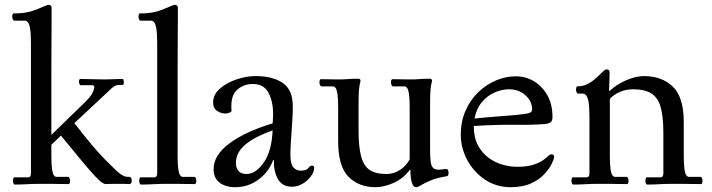

<svg xmlns="http://www.w3.org/2000/svg" viewBox="-20 -767 2967 800"><path d="M194 -205 330 -337Q357 -363 365 -379.5Q373 -396 373 -403Q373 -412 365 -412H317Q313 -412 311 -417.5Q309 -423 309 -427Q309 -431 310.5 -434.5Q312 -438 314 -438Q340 -438 365 -437Q390 -436 415 -436Q438 -436 452.5 -437Q467 -438 489 -438Q494 -438 495 -433Q496 -428 496 -423Q496 -413 491 -413H475Q461 -413 446 -400L290 -254Q367 -154 416.5 -103.5Q466 -53 483 -41Q494 -34 500 -32Q506 -30 519 -30Q524 -30 526.5 -25Q529 -20 529 -15Q529 0 518 0Q508 -1 495 -1Q482 -1 469 -1Q443 -1 432 -0.5Q421 0 421 0Q415 0 405.5 -6Q396 -12 377 -32Q358 -52 324 -92.5Q290 -133 234 -202L194 -164V-118Q194 -80 197 -61Q200 -42 205 -36Q210 -30 215 -30H264Q268 -30 270 -24Q272 -18 272 -13Q272 -9 270.5 -4.5Q269 0 266 0Q239 0 222.5 -0.5Q206 -1 192 -1Q178 -1 157 -1Q114 -1 92 0.5Q70 2 41 2Q38 2 36 -3.5Q34 -9 34 -13Q34 -18 35.5 -23Q37 -28 39 -28H97Q109 -28 109 -45V-584Q109 -627 105.5 -647.5Q102 -668 96 -674.5Q90 -681 84 -681H39Q36 -681 33.5 -686.5Q31 -692 31 -697Q31 -700 32 -705.5Q33 -711 37 -711Q91 -711 125.5 -725Q160 -739 180 -747Q195 -747 195 -735Q195 -721 195 -681.5Q195 -642 194.5 -587Q194 -532 194 -471.5Q194 -411 194 -355Z M720 -118Q720 -80 723 -61Q726 -42 731 -36Q736 -30 741 -30H790Q794 -30 796 -24Q798 -18 798 -13Q798 -9 796.5 -4.5Q795 0 792 0Q765 0 748.5 -0.5Q732 -1 718 -1Q704 -1 683 -1Q640 -1 618 0.5Q596 2 567 2Q564 2 562 -3.5Q560 -9 560 -13Q560 -18 561.5 -23Q563 -28 565 -28H623Q635 -28 635 -45V-584Q635 -627 631.5 -647.5Q628 -668 622 -674.5Q616 -681 610 -681H565Q562 -681 559.5 -686.5Q557 -692 557 -697Q557 -700 558 -705.5Q559 -711 563 -711Q617 -711 651.5 -725Q686 -739 706 -747Q721 -747 721 -735Q721 -721 721 -681.5Q721 -642 720.5 -587Q720 -532 720 -471.5Q720 -411 720 -355Z M1200 -324Q1200 -294 1197.5 -256.5Q1195 -219 1192.5 -183.5Q1190 -148 1190 -123Q1190 -84 1202 -70Q1214 -56 1234 -56Q1257 -56 1264.5 -66.5Q1272 -77 1279 -77Q1289 -77 1289 -67Q1289 -51 1275.5 -32.5Q1262 -14 1241 -1.5Q1220 11 1196 11Q1156 11 1138 -21Q1120 -53 1121 -100H1118Q1101 -52 1058 -19.5Q1015 13 960 13Q920 13 895 -6Q870 -25 870 -62Q870 -121 936.5 -170Q1003 -219 1116 -253Q1117 -266 1117.5 -276.5Q1118 -287 1118 -293Q1118 -343 1099 -380Q1080 -417 1033 -417Q997 -417 970.5 -395Q944 -373 944 -326Q944 -321 944 -315.5Q944 -310 945 -304Q941 -299 933.5 -296.5Q926 -294 918 -294Q901 -294 884.5 -305Q868 -316 868 -341Q868 -373 896 -397.5Q924 -422 965 -436Q1006 -450 1045 -450Q1116 -450 1158 -421.5Q1200 -393 1200 -324ZM1007 -42Q1045 -42 1078.5 -89Q1112 -136 1116 -224Q1056 -202 1023 -180Q990 -158 976.5 -135.5Q963 -113 963 -89Q963 -68 973.5 -55Q984 -42 1007 -42Z M1474 -223Q1474 -156 1484.5 -116Q1495 -76 1520 -59Q1545 -42 1590 -42Q1620 -42 1646 -58.5Q1672 -75 1687 -103V-319Q1687 -358 1684 -376.5Q1681 -395 1676 -401Q1671 -407 1666 -407H1617Q1613 -408 1611 -413.5Q1609 -419 1609 -424Q1609 -429 1610.5 -433Q1612 -437 1615 -437Q1640 -437 1656.5 -436.5Q1673 -436 1686 -436Q1709 -436 1721 -437Q1733 -438 1743.5 -438.5Q1754 -439 1770 -439Q1780 -439 1780 -431Q1780 -426 1778 -420Q1776 -414 1774 -395Q1772 -376 1772 -332V-146Q1772 -112 1774.5 -93Q1777 -74 1786 -66Q1794 -60 1807 -60Q1816 -60 1825 -61.5Q1834 -63 1841 -63Q1844 -63 1846.5 -58Q1849 -53 1849 -48Q1849 -35 1843 -33Q1800 -26 1774 -15Q1748 -4 1734.5 4.5Q1721 13 1714 13Q1701 13 1695.5 -8Q1690 -29 1690 -60H1688Q1660 -22 1619 -4.5Q1578 13 1545 13Q1475 13 1432 -30.5Q1389 -74 1389 -179V-319Q1389 -358 1386 -376.5Q1383 -395 1378 -401Q1373 -407 1368 -407H1319Q1315 -408 1313 -413.5Q1311 -419 1311 -424Q1311 -429 1312.5 -433Q1314 -437 1317 -437Q1342 -437 1358.5 -436.5Q1375 -436 1388 -436Q1411 -436 1423 -437Q1435 -438 1445.5 -438.5Q1456 -439 1472 -439Q1482 -439 1482 -431Q1482 -426 1480 -420Q1478 -414 1476 -395Q1474 -376 1474 -332Z M2248 -250Q2196 -246 2123 -247Q2050 -248 1954 -242Q1954 -195 1971 -162.5Q1988 -130 2015 -110Q2042 -90 2073.5 -81Q2105 -72 2134 -72Q2175 -72 2200.5 -80Q2226 -88 2240.5 -98Q2255 -108 2263 -116Q2271 -124 2278 -124Q2289 -124 2289 -112Q2289 -106 2279.5 -86Q2270 -66 2249.5 -43Q2229 -20 2194 -3.5Q2159 13 2108 13Q2048 13 2001 -18.5Q1954 -50 1927 -100Q1900 -150 1900 -205Q1900 -262 1920.5 -307.5Q1941 -353 1974.5 -384.5Q2008 -416 2048 -432.5Q2088 -449 2128 -449Q2171 -449 2205.5 -428Q2240 -407 2261 -369.5Q2282 -332 2282 -280Q2282 -264 2275 -258Q2268 -252 2248 -250ZM2101 -395Q2071 -395 2040.5 -381.5Q2010 -368 1987.5 -341Q1965 -314 1957 -273Q1992 -277 2032 -280Q2072 -283 2108 -286Q2144 -289 2164 -292Q2182 -294 2189.5 -298Q2197 -302 2197 -311Q2197 -345 2169.5 -370Q2142 -395 2101 -395Z M2520 -388Q2550 -416 2590 -433Q2630 -450 2663 -450Q2737 -450 2783 -406.5Q2829 -363 2829 -258V-118Q2829 -80 2832 -61Q2835 -42 2840 -36Q2845 -30 2850 -30H2899Q2903 -30 2905 -24Q2907 -18 2907 -13Q2907 -9 2905.5 -4.5Q2904 0 2901 0Q2874 0 2858 -0.5Q2842 -1 2827.5 -1Q2813 -1 2792 -1Q2749 -1 2727 0.5Q2705 2 2676 2Q2673 2 2671 -3.5Q2669 -9 2669 -13Q2669 -18 2670.5 -23Q2672 -28 2674 -28H2732Q2744 -28 2744 -45V-214Q2744 -282 2732.5 -321.5Q2721 -361 2693.5 -378Q2666 -395 2618 -395Q2588 -395 2562 -383.5Q2536 -372 2521 -355V-118Q2521 -80 2524 -61Q2527 -42 2532 -36Q2537 -30 2542 -30H2591Q2595 -30 2597 -24Q2599 -18 2599 -13Q2599 -9 2597.5 -4.5Q2596 0 2593 0Q2566 0 2549.5 -0.5Q2533 -1 2519 -1Q2505 -1 2484 -1Q2441 -1 2419 0.5Q2397 2 2368 2Q2365 2 2363 -3.5Q2361 -9 2361 -13Q2361 -18 2362.5 -23Q2364 -28 2366 -28H2424Q2436 -28 2436 -45V-280Q2436 -323 2432 -343.5Q2428 -364 2421.5 -370.5Q2415 -377 2408 -377H2388Q2385 -377 2382.5 -382.5Q2380 -388 2380 -393Q2380 -396 2381 -401.5Q2382 -407 2386 -407Q2409 -407 2429 -417.5Q2449 -428 2464.5 -442.5Q2480 -457 2491 -467.5Q2502 -478 2506 -478Q2520 -478 2520 -466Q2520 -448 2519.5 -436.5Q2519 -425 2518.5 -415Q2518 -405 2518 -388Z"/></svg>

Font: Sedan
Style: Regular
Weight: 400
Designer: Sebastian Salazar
Foundry: Sebastian Salazar
Version: Version 1.100; ttfautohint (v1.8.4.7-5d5b)